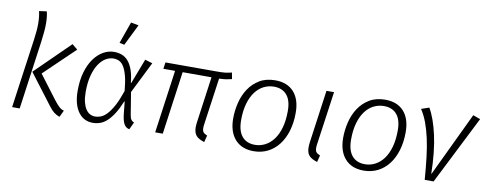

<svg xmlns="http://www.w3.org/2000/svg" viewBox="-64 -1091 3624 1422"><g transform="rotate(10 1747.5 -379.5)"><path d="M467 -503 238 -283 371 -107Q385 -89 395 -77.5Q405 -66 414 -58.5Q423 -51 431 -47Q439 -43 448 -40L424 10Q399 1 381.5 -12.5Q364 -26 342 -55L168 -284L426 -537ZM196 -743Q206 -703 206 -651Q206 -622 203 -590Q200 -558 195 -518L123 0H66L139 -520Q144 -556 146.5 -585.5Q149 -615 149 -641Q149 -694 139 -735Z M877 -186Q854 -130 830 -92Q806 -54 781 -31Q756 -8 729.5 1.5Q703 11 673 11Q641 11 614 -2Q587 -15 566.5 -42Q546 -69 534.5 -109.5Q523 -150 523 -206Q523 -284 541 -345Q559 -406 589.5 -448Q620 -490 659 -512Q698 -534 740 -534Q771 -534 798 -524Q825 -514 846 -490Q867 -466 881 -427Q895 -388 901 -330L904 -329L976 -517L1032 -500L914 -263L941 -97Q945 -72 952.5 -61Q960 -50 975 -44L949 11Q936 8 926.5 1.5Q917 -5 909.5 -17.5Q902 -30 897 -49.5Q892 -69 889 -98L880 -185ZM744 -485Q715 -485 686.5 -468.5Q658 -452 635 -418Q612 -384 597.5 -331Q583 -278 583 -206Q583 -162 591 -130Q599 -98 612.5 -77.5Q626 -57 644 -47.5Q662 -38 681 -38Q705 -38 728 -47.5Q751 -57 774 -82.5Q797 -108 820 -151Q843 -194 866 -262Q860 -331 848.5 -374Q837 -417 821.5 -442Q806 -467 786 -476Q766 -485 744 -485ZM767 -607 825 -770 883 -759 804 -599Z M1208 -474H1120L1127 -523H1507Q1530 -523 1546.5 -523.5Q1563 -524 1576.5 -525.5Q1590 -527 1601.5 -529.5Q1613 -532 1625 -535L1634 -487Q1614 -482 1593.5 -478.5Q1573 -475 1539 -474L1491 -134Q1489 -122 1488 -112.5Q1487 -103 1487 -95Q1487 -72 1496 -61.5Q1505 -51 1525 -43L1512 8Q1467 -6 1449 -28Q1431 -50 1431 -89Q1431 -107 1434 -128L1482 -474H1265L1199 0H1142Z M1693 -202Q1693 -261 1707.5 -320.5Q1722 -380 1753.5 -427.5Q1785 -475 1834 -504.5Q1883 -534 1952 -534Q2043 -534 2092.5 -478.5Q2142 -423 2142 -323Q2142 -248 2123.5 -186.5Q2105 -125 2071 -81Q2037 -37 1989.5 -13Q1942 11 1884 11Q1793 11 1743 -45.5Q1693 -102 1693 -202ZM1951 -486Q1910 -486 1874 -468Q1838 -450 1811 -414Q1784 -378 1768.5 -324.5Q1753 -271 1753 -200Q1753 -119 1787.5 -78Q1822 -37 1885 -37Q1925 -37 1961 -55.5Q1997 -74 2024 -110Q2051 -146 2066.5 -200Q2082 -254 2082 -326Q2082 -406 2047.5 -446Q2013 -486 1951 -486Z M2395 -523 2340 -134Q2338 -122 2337 -112.5Q2336 -103 2336 -95Q2336 -72 2345 -61.5Q2354 -51 2374 -43L2361 8Q2316 -6 2298 -27.5Q2280 -49 2280 -89Q2280 -105 2283 -128L2338 -523Z M2520 -202Q2520 -261 2534.5 -320.5Q2549 -380 2580.5 -427.5Q2612 -475 2661 -504.5Q2710 -534 2779 -534Q2870 -534 2919.5 -478.5Q2969 -423 2969 -323Q2969 -248 2950.5 -186.5Q2932 -125 2898 -81Q2864 -37 2816.5 -13Q2769 11 2711 11Q2620 11 2570 -45.5Q2520 -102 2520 -202ZM2778 -486Q2737 -486 2701 -468Q2665 -450 2638 -414Q2611 -378 2595.5 -324.5Q2580 -271 2580 -200Q2580 -119 2614.5 -78Q2649 -37 2712 -37Q2752 -37 2788 -55.5Q2824 -74 2851 -110Q2878 -146 2893.5 -200Q2909 -254 2909 -326Q2909 -406 2874.5 -446Q2840 -486 2778 -486Z M3110 -533Q3152 -461 3179 -339.5Q3206 -218 3209 -53H3211L3440 -534L3495 -514L3236 0H3169Q3162 -92 3153 -168Q3144 -244 3130 -307Q3116 -370 3097 -421Q3078 -472 3051 -513Z"/></g></svg>

Font: Glekhifnjqigglhiwekvrgaqftz
Style: Regular
Weight: 300
Italic angle: -8°
Designer: Carrois Corporate & Edenspiekermann
Foundry: Carrois Corporate GbR & Edenspiekermann AG
Version: Version 2.001